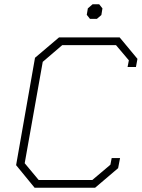

<svg xmlns="http://www.w3.org/2000/svg" viewBox="-20 -874 660 894"><path d="M55 -105 143 -605 255 -700H537L620 -600L613 -562H574L580 -593L520 -664H270L179 -586L95 -114L160 -36H410L494 -107L500 -138H539L530 -91L423 0H141ZM384 -805 389 -835 411 -854H442L457 -835L452 -804L431 -786H399Z"/></svg>

Font: Chakra Petch ExtraLight
Style: Italic
Weight: 275
Italic angle: -10°
Designer: Katatrad Aksorn Co.,Ltd.
Foundry: Cadson Demak Co.,Ltd.
Version: Version 1.000; ttfautohint (v1.6)